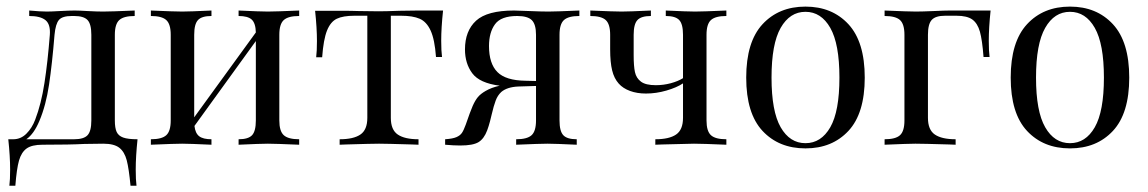

<svg xmlns="http://www.w3.org/2000/svg" viewBox="-20 -447 3546 593"><path d="M399.2 76.6Q399.2 108.9 401.6 126.6H383.1Q378.2 74.2 371.4 48Q364.5 21.8 348.4 9.3Q332.3 -3.2 299.2 -3.2L240.3 -2.4Q196.8 0 111.3 0Q78.2 0 62.1 11.7Q46 23.4 38.7 48.8Q31.5 74.2 27.4 126.6H8.9Q11.3 108.9 11.3 76.6Q11.3 36.3 5.6 -16.9H21Q44.4 -16.9 61.7 -34.3Q79 -51.6 88.7 -77.4Q107.3 -125.8 117.3 -190.7Q127.4 -255.6 133.9 -339.5Q136.3 -371.8 120.6 -384.7Q104.8 -397.6 70.2 -397.6V-414.5Q105.6 -411.3 125 -411.3Q137.9 -411.3 165.3 -412.9Q194.4 -414.5 210.5 -414.5Q224.2 -414.5 250 -412.9Q279 -411.3 298.4 -411.3Q321.8 -411.3 396 -414.5V-397.6Q362.1 -397.6 348.4 -385.1Q334.7 -372.6 334.7 -339.5V-75Q334.7 -51.6 340.3 -39.5Q346 -27.4 360.5 -22.2Q375 -16.9 404.8 -16.9Q399.2 36.3 399.2 76.6ZM262.1 -339.5Q262.1 -372.6 250.4 -385.1Q238.7 -397.6 208.9 -397.6H201.6Q172.6 -397.6 162.1 -385.5Q151.6 -373.4 148.4 -339.5Q141.1 -250 131.5 -185.5Q121.8 -121 101.6 -73.4Q84.7 -33.1 61.3 -16.9H208.9Q238.7 -16.9 250.4 -29.4Q262.1 -41.9 262.1 -75Z M842.7 -339.5V-75Q842.7 -41.9 856.5 -29.4Q870.2 -16.9 904 -16.9V0Q829.8 -3.2 807.3 -3.2Q784.7 -3.2 716.9 0V-16.9Q746.8 -16.9 758.5 -29.4Q770.2 -41.9 770.2 -75V-320.2L580.6 -58.1Q583.1 -35.5 595.2 -26.2Q607.3 -16.9 633.1 -16.9V0Q565.3 -3.2 542.7 -3.2Q520.2 -3.2 446 0V-16.9Q479.8 -16.9 493.5 -29.4Q507.3 -41.9 507.3 -75V-339.5Q507.3 -372.6 493.5 -385.1Q479.8 -397.6 446 -397.6V-414.5Q520.2 -411.3 542.7 -411.3Q565.3 -411.3 633.1 -414.5V-397.6Q603.2 -397.6 591.5 -385.1Q579.8 -372.6 579.8 -339.5V-84.7L770.2 -346.8Q769.4 -375.8 757.3 -386.7Q745.2 -397.6 716.9 -397.6V-414.5Q784.7 -411.3 807.3 -411.3Q829.8 -411.3 904 -414.5V-397.6Q870.2 -397.6 856.5 -385.1Q842.7 -372.6 842.7 -339.5Z M1342.7 -321Q1342.7 -289.5 1345.2 -271H1326.6Q1322.6 -325 1310.1 -352.4Q1297.6 -379.8 1276.2 -389.1Q1254.8 -398.4 1218.5 -398.4H1187.1V-83.1Q1187.1 -46 1208.5 -31.5Q1229.8 -16.9 1272.6 -16.9V0L1252.4 -0.8Q1172.6 -3.2 1150.8 -3.2Q1129 -3.2 1049.2 -0.8L1029 0V-16.9Q1071.8 -16.9 1093.1 -31.5Q1114.5 -46 1114.5 -83.1V-398.4H1075Q1039.5 -398.4 1020.2 -389.1Q1000.8 -379.8 989.9 -352.4Q979 -325 975 -270.2H956.5Q958.9 -288.7 958.9 -320.2Q958.9 -360.5 953.2 -413.7H1030.6Q1067.7 -413.7 1087.1 -412.9L1150 -412.1Q1171.8 -412.1 1213.7 -413.7L1271 -414.5H1348.4Q1342.7 -361.3 1342.7 -321Z M1708.1 -339.5V-75Q1708.1 -41.9 1719.8 -29.4Q1731.5 -16.9 1761.3 -16.9V0Q1693.5 -3.2 1671 -3.2Q1648.4 -3.2 1574.2 0V-16.9Q1608.1 -16.9 1621.8 -29.4Q1635.5 -41.9 1635.5 -75V-181.5L1580.6 -179.8Q1546 -178.2 1528.2 -162.9Q1516.9 -152.4 1510.9 -136.3Q1504.8 -120.2 1498.4 -92.7Q1497.6 -87.9 1493.5 -72.6Q1489.5 -57.3 1484.7 -44.4Q1475 -18.5 1458.1 -8.1Q1441.1 2.4 1401.6 2.4Q1381.5 2.4 1354.8 0V-16.9Q1378.2 -18.5 1389.5 -23.4Q1400.8 -28.2 1406.5 -36.3Q1412.1 -44.4 1418.5 -62.1Q1432.3 -102.4 1439.9 -119.8Q1447.6 -137.1 1456 -147.2Q1464.5 -157.3 1479.8 -166.1Q1497.6 -176.6 1523.4 -182.3Q1461.3 -190.3 1438.7 -220.6Q1416.1 -250.8 1416.1 -294.4Q1416.1 -351.6 1450.4 -383.1Q1484.7 -414.5 1567.7 -414.5Q1580.6 -414.5 1614.5 -412.9Q1651.6 -411.3 1674.2 -411.3Q1695.2 -411.3 1769.4 -414.5V-397.6Q1735.5 -397.6 1721.8 -385.1Q1708.1 -372.6 1708.1 -339.5ZM1635.5 -196.8V-339.5Q1635.5 -371.8 1622.6 -384.7Q1609.7 -397.6 1577.4 -397.6Q1527.4 -397.6 1508.9 -372.2Q1490.3 -346.8 1490.3 -304.8Q1490.3 -250.8 1516.1 -224.6Q1541.9 -198.4 1603.2 -197.6Z M2162.1 -339.5V-75Q2162.1 -41.9 2175.8 -29.4Q2189.5 -16.9 2223.4 -16.9V0Q2149.2 -3.2 2123.4 -3.2Q2104.8 -3.2 2025 -0.8L2004 0V-16.9Q2046.8 -16.9 2068.1 -31.5Q2089.5 -46 2089.5 -83.1V-189.5Q2070.2 -176.6 2038.3 -167.3Q2006.5 -158.1 1975 -158.1Q1947.6 -158.1 1925.8 -166.1Q1904 -174.2 1891.1 -188.7Q1876.6 -204.8 1870.6 -229.8Q1864.5 -254.8 1864.5 -294.4V-339.5Q1864.5 -372.6 1850.8 -385.1Q1837.1 -397.6 1803.2 -397.6V-414.5Q1877.4 -411.3 1900 -411.3Q1922.6 -411.3 1990.3 -414.5V-397.6Q1960.5 -397.6 1948.8 -385.1Q1937.1 -372.6 1937.1 -339.5V-276.6Q1937.1 -242.7 1941.1 -224.2Q1945.2 -205.6 1959.7 -194.8Q1974.2 -183.9 2005.6 -183.9Q2029 -183.9 2051.6 -189.9Q2074.2 -196 2089.5 -205.6V-339.5Q2089.5 -372.6 2077.8 -385.1Q2066.1 -397.6 2036.3 -397.6V-414.5Q2104 -411.3 2126.6 -411.3Q2149.2 -411.3 2223.4 -414.5V-397.6Q2189.5 -397.6 2175.8 -385.1Q2162.1 -372.6 2162.1 -339.5Z M2650.8 -207.3Q2650.8 -96.8 2600.4 -42.7Q2550 11.3 2467.7 11.3Q2385.5 11.3 2335.1 -42.7Q2284.7 -96.8 2284.7 -207.3Q2284.7 -317.7 2335.1 -372.2Q2385.5 -426.6 2467.7 -426.6Q2550 -426.6 2600.4 -372.2Q2650.8 -317.7 2650.8 -207.3ZM2362.9 -207.3Q2362.9 -103.2 2391.1 -54Q2419.4 -4.8 2467.7 -4.8Q2516.1 -4.8 2544.4 -54Q2572.6 -103.2 2572.6 -207.3Q2572.6 -311.3 2544.4 -360.9Q2516.1 -410.5 2467.7 -410.5Q2419.4 -410.5 2391.1 -360.9Q2362.9 -311.3 2362.9 -207.3Z M3033.9 -321Q3033.9 -289.5 3036.3 -271H3017.7Q3013.7 -323.4 3006.5 -349.2Q2999.2 -375 2983.1 -386.7Q2966.9 -398.4 2933.9 -398.4H2899.2Q2869.4 -398.4 2857.7 -385.5Q2846 -372.6 2846 -339.5V-83.1Q2846 -46 2867.3 -31.5Q2888.7 -16.9 2931.5 -16.9V0L2912.1 -0.8Q2829.8 -3.2 2807.3 -3.2Q2786.3 -3.2 2712.1 0V-16.9Q2746 -16.9 2759.7 -29.4Q2773.4 -41.9 2773.4 -75V-339.5Q2773.4 -372.6 2759.7 -385.1Q2746 -397.6 2712.1 -397.6V-414.5Q2786.3 -411.3 2808.9 -411.3Q2827.4 -411.3 2864.5 -412.9Q2898.4 -414.5 2913.7 -414.5H3039.5Q3033.9 -361.3 3033.9 -321Z M3467.7 -207.3Q3467.7 -96.8 3417.3 -42.7Q3366.9 11.3 3284.7 11.3Q3202.4 11.3 3152 -42.7Q3101.6 -96.8 3101.6 -207.3Q3101.6 -317.7 3152 -372.2Q3202.4 -426.6 3284.7 -426.6Q3366.9 -426.6 3417.3 -372.2Q3467.7 -317.7 3467.7 -207.3ZM3179.8 -207.3Q3179.8 -103.2 3208.1 -54Q3236.3 -4.8 3284.7 -4.8Q3333.1 -4.8 3361.3 -54Q3389.5 -103.2 3389.5 -207.3Q3389.5 -311.3 3361.3 -360.9Q3333.1 -410.5 3284.7 -410.5Q3236.3 -410.5 3208.1 -360.9Q3179.8 -311.3 3179.8 -207.3Z"/></svg>

Font: Playfair Display
Style: Regular
Weight: 400
Designer: Claus Eggers Sørensen
Foundry: Claus Eggers Sørensen
Version: Version 1.005; ttfautohint (v1.2) -l 10 -r 42 -G 200 -x 21 -